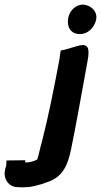

<svg xmlns="http://www.w3.org/2000/svg" viewBox="-22 -675 439 834"><path d="M6 22 5 46C0 57 -1 68 -2 78V80C-1 107 16 137 55 138C65 139 79 139 92 138C114 138 139 130 158 125H159C169 122 178 117 183 116H184C249 94 272 46 287 -28C296 -74 309 -137 318 -188C332 -263 346 -341 359 -414C363 -435 364 -452 360 -466C346 -494 310 -471 254 -458L242 -456L240 -445C238 -433 237 -422 236 -416C211 -284 190 -177 160 -59C152 -33 147 -3 140 17C132 24 100 33 87 30L88 21ZM274 -595C268 -559 284 -527 325 -527C365 -527 391 -562 396 -592C401 -620 381 -651 339 -655C304 -655 279 -626 274 -595Z"/></svg>

Font: Vapor
Style: ExBdObl
Weight: 800
Foundry: Cannot Into Space Fonts
Version: Version 0.179